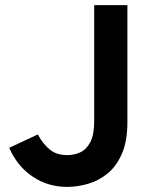

<svg xmlns="http://www.w3.org/2000/svg" viewBox="-20 -720 598 752"><path d="M243 12Q168 12 108 -28.2Q48 -68.5 16 -141L128 -193.5Q149 -155 175.5 -133.8Q202 -112.5 243.5 -112.5Q270.5 -112.5 294.5 -123.5Q318.5 -134.5 333.8 -163.5Q349 -192.5 349 -247V-700H479V-241.5Q479 -167 457.5 -117.8Q436 -68.5 400.8 -40Q365.5 -11.5 324 0.2Q282.5 12 243 12Z"/></svg>

Font: Overpass
Style: Bold
Weight: 700
Designer: Delve Withrington, Dave Bailey, Thomas Jockin
Foundry: Delve Fonts LLC
Version: Version 4.000; ttfautohint (v1.8.3)